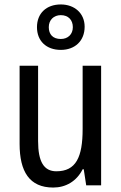

<svg xmlns="http://www.w3.org/2000/svg" viewBox="-20 -832 545 862"><path d="M253 -608C317 -608 360 -649 360 -712C360 -773 314 -812 253 -812C188 -812 146 -772 146 -710C146 -648 188 -608 253 -608ZM253 -657C217 -657 199 -678 199 -710C199 -742 221 -764 253 -764C287 -764 307 -742 307 -710C307 -678 285 -657 253 -657ZM434 -537H351V-253C351 -126 321 -63 233 -63C177 -63 151 -106 151 -199V-537H68V-186C68 -62 112 10 219 10C275 10 324 -18 351 -72H356L367 0H434Z"/></svg>

Font: Noto Sans Arabic UI Cn
Style: Regular
Weight: 400
Width: 3
Designer: Monotype Design Team, Nadine Chahine and Nizar Qandah
Foundry: Monotype Imaging Inc.
Version: Version 2.010